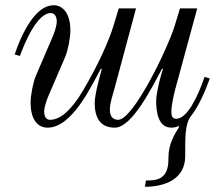

<svg xmlns="http://www.w3.org/2000/svg" viewBox="-20 -476 846 734"><path d="M36 -268 56 -262C75 -314 122 -426 174 -426C190 -426 197 -411 197 -394C197 -376 186 -346 181 -335L117 -186C107 -163 97 -113 97 -84C97 -20 123 12 162 12C257 12 331 -151 366 -214L369 -211C364 -194 342 -115 342 -83C342 -30 360 12 419 12C486 12 564 -148 600 -214L603 -211C594 -189 577 -118 577 -90C577 -50 584 12 635 12C645 12 653 10 663 6L665 9C646 39 624 76 624 126C624 152 622 174 608 192C592 213 563 214 538 214L534 238C612 238 688 208 688 121V93C689 66 685 -1 710 -32C743 -74 768 -137 782 -176L762 -182C736 -105 695 -22 654 -22C639 -22 635 -32 635 -49C635 -75 646 -119 650 -135L734 -444H668L648 -378C620 -287 489 -18 432 -18C413 -18 400 -29 400 -57C400 -83 412 -116 417 -135L500 -444H434L414 -378C397 -321 354 -225 298 -131C252 -53 210 -18 171 -18C155 -18 149 -33 149 -50C149 -68 160 -98 165 -109L229 -258C240 -284 249 -331 249 -360C249 -428 218 -456 185 -456C120 -456 68 -362 36 -268Z"/></svg>

Font: Old Standard
Style: Italic
Weight: 400
Italic angle: -15.2°
Designer: Alexey Kryukov <alexios@thessalonica.org.ru>
Version: Version 2.0